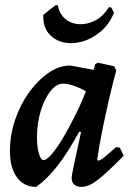

<svg xmlns="http://www.w3.org/2000/svg" viewBox="-20 -721 523 753"><path d="M364 -91Q369 -91 375.5 -94.5Q382 -98 396 -110Q410 -122 435 -144L450 -142L465 -110Q418 -62 387.5 -35.5Q357 -9 337.5 1.5Q318 12 299 12Q282 12 271.5 3Q261 -6 261 -22Q261 -33 271 -79.5Q281 -126 298 -203L291 -205Q245 -121 204.5 -69.5Q164 -18 122 12Q74 12 46.5 -25.5Q19 -63 19 -129Q19 -191 39 -250.5Q59 -310 93.5 -358Q128 -406 170 -435Q212 -464 256 -464L347 -447L354 -470L364 -475L428 -461L436 -445Q421 -390 406.5 -327Q392 -264 380 -203.5Q368 -143 361 -94ZM151 -93Q162 -93 181.5 -115Q201 -137 224 -175Q247 -213 271.5 -261.5Q296 -310 317 -363Q295 -376 270 -384.5Q245 -393 227 -393Q201 -393 177.5 -363Q154 -333 139.5 -285Q125 -237 125 -183Q125 -145 132.5 -119Q140 -93 151 -93ZM427 -671Q408 -625 374 -596.5Q340 -568 301 -557.5Q262 -547 227 -555.5Q192 -564 170 -591Q148 -618 150 -663L198 -701L207 -700Q214 -664 237.5 -645.5Q261 -627 292.5 -626Q324 -625 355 -641.5Q386 -658 407 -693L416 -692Z"/></svg>

Font: Alegreya SemiBold
Style: Italic
Weight: 600
Italic angle: -7°
Designer: Juan Pablo del Peral
Foundry: Huerta Tipografica
Version: Version 2.009